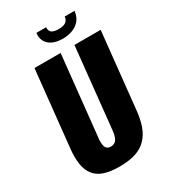

<svg xmlns="http://www.w3.org/2000/svg" viewBox="-240 -1110 1084 1233"><g transform="rotate(-30 302.5 -493.5)"><path d="M366.7 -881.3C409.7 -881.3 445.1 -891.5 472.9 -911.9C500.7 -932.2 516.6 -961.3 520.5 -999H447.8C446.1 -981.8 439.5 -969 427.7 -960.7C416 -952.4 397.9 -948.2 373.5 -948.2C349.4 -948.2 332.5 -952.5 322.8 -960.9C314.3 -968.1 309.9 -978.5 309.6 -992.2C309.6 -994.5 309.7 -996.7 310.1 -999H237.8C237.1 -993.5 236.8 -988.3 236.8 -983.4C236.8 -953.5 246.9 -929.7 267.1 -912.1C290.5 -891.9 323.7 -881.7 366.7 -881.3ZM272.9 12.2C319.5 12.2 359.3 6.8 392.3 -3.9C425.4 -14.6 452.5 -31.2 473.6 -53.7C494.8 -76.2 511 -102.9 522.2 -133.8C533.4 -164.7 541.3 -202.1 545.9 -246.1L605 -809.6H410.6L348.6 -214.4C347.7 -204.9 346.6 -196.9 345.5 -190.2C344.3 -183.5 342.3 -175.9 339.4 -167.2C336.4 -158.6 332.9 -151.6 328.9 -146.2C324.8 -140.9 319.3 -136.3 312.3 -132.6C305.3 -128.8 297.2 -127 288.1 -127C276.7 -127 267.6 -129.7 260.7 -135.3C253.9 -140.8 249.5 -147.8 247.6 -156.2C245.6 -164.7 244.4 -174.1 243.9 -184.3C243.4 -194.6 244 -204.6 245.6 -214.4L308.1 -809.6H114.3L55.2 -246.1C52.9 -224.6 51.8 -204.6 51.8 -186C52.1 -166.8 53.4 -149.4 55.7 -133.8C60.2 -102.9 70.6 -76.2 86.9 -53.7C103.2 -31.2 126.6 -14.6 157.2 -3.9C187.8 6.8 226.4 12.2 272.9 12.2Z"/></g></svg>

Font: Oswald
Style: Heavy
Weight: 800
Designer: Vernon Adams
Foundry: Vernon Adams
Version: 3.0; ttfautohint (v0.95.6-bc232) -l 8 -r 50 -G 200 -x 0 -w "